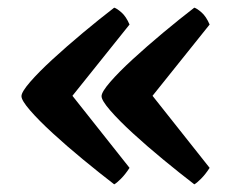

<svg xmlns="http://www.w3.org/2000/svg" viewBox="-20 -510 622 501"><path d="M278 -29Q239 -59 196.5 -94Q154 -129 117.5 -162.5Q81 -196 58.5 -222Q36 -248 36 -259Q36 -270 58.5 -296Q81 -322 117.5 -355.5Q154 -389 196.5 -424.5Q239 -460 278 -490Q285 -488 297 -477.5Q309 -467 318 -446L169 -260L318 -72Q307 -55 295.5 -43.5Q284 -32 278 -29ZM487 -29Q448 -59 405.5 -94Q363 -129 326.5 -162.5Q290 -196 267.5 -222Q245 -248 245 -259Q245 -270 267.5 -296Q290 -322 326.5 -355.5Q363 -389 405.5 -424.5Q448 -460 487 -490Q494 -488 506 -477.5Q518 -467 527 -446L378 -260L527 -72Q516 -55 504.5 -43.5Q493 -32 487 -29Z"/></svg>

Font: Texturina
Style: Bold
Weight: 700
Designer: Guillermo Torres Carreño
Foundry: Omnibus-Type
Version: Version 1.002; ttfautohint (v1.8.3)